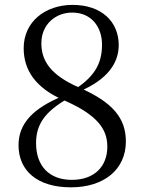

<svg xmlns="http://www.w3.org/2000/svg" viewBox="-20 -763 598 797"><path d="M274.4 14.6C412.5 14.6 502.5 -60.1 502.5 -175.7C502.5 -272.5 447.9 -338.4 310.1 -399C185 -452.7 151.7 -514.9 151.7 -583.4C151.7 -662.9 211.9 -710.8 279.6 -710.8C360.2 -710.8 403.5 -650.3 403.5 -577.8C403.5 -496.1 369.3 -442.1 286.4 -389.7L305.5 -377V-381.6C430.1 -433.3 472.8 -504.2 472.8 -576C472.8 -671.9 402.8 -742.7 281.2 -742.7C168.1 -742.7 78.3 -672.9 78.3 -563.2C78.3 -472.6 126.8 -398.2 243.6 -347.6C382.5 -287 425.5 -228.4 425.5 -154.4C425.5 -70.7 370.7 -16.4 277.9 -16.4C184.8 -16.4 129.7 -73.5 129.7 -168.9C129.7 -248.6 168.5 -300.9 263.5 -355.1L240.4 -369.4V-364.2C119.8 -314.6 56.9 -252.2 56.9 -160.2C56.9 -55.4 133.7 14.6 274.4 14.6Z"/></svg>

Font: Source Han Serif CN VF
Style: Regular
Weight: 250
Designer: Ryoko NISHIZUKA 西塚涼子 (kana & ideographs); Frank Grießhammer (Latin, Greek & Cyrillic); Wenlong ZHANG 张文龙 (bopomofo); San
Foundry: Adobe
Version: Version 2.002;hotconv 1.1.0;makeotfexe 2.6.0